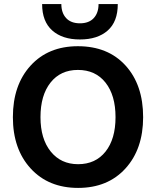

<svg xmlns="http://www.w3.org/2000/svg" viewBox="-20 -912 763 939"><path d="M186 -892H280Q280 -849 303.5 -823.5Q327 -798 371 -798Q415 -798 438.5 -823.5Q462 -849 462 -892H556Q556 -806 506.5 -762.5Q457 -719 371 -719Q285 -719 235.5 -763Q186 -807 186 -892ZM178 -339Q178 -233 228 -171Q278 -109 362 -109Q447 -109 496 -170.5Q545 -232 545 -339Q545 -446 496 -508Q447 -570 361 -570Q276 -570 227 -508Q178 -446 178 -339ZM43 -339Q43 -496 129.5 -591Q216 -686 361 -686Q508 -686 594 -591.5Q680 -497 680 -339Q680 -183 593.5 -88Q507 7 362 7Q217 7 130 -88Q43 -183 43 -339Z"/></svg>

Font: Hind Semibold
Style: Regular
Weight: 600
Designer: Manushi Parikh, Satya Rajpurohit
Foundry: Indian Type Foundry
Version: Version 1.201;PS 1.0;hotconv 1.0.78;makeotf.lib2.5.61930; tt